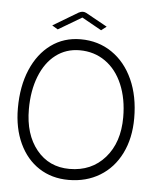

<svg xmlns="http://www.w3.org/2000/svg" viewBox="-46 -623 534 661"><g transform="rotate(5 221.0 -292.5)"><path d="M422 -233Q422 -164 396 -111.5Q370 -59 323 -30.5Q276 -2 215 -2Q157 -2 113 -30.5Q69 -59 44.5 -111.5Q20 -164 20 -233Q20 -309 44.5 -366.5Q69 -424 113 -456Q157 -488 215 -488Q276 -488 323 -456Q370 -424 396 -366.5Q422 -309 422 -233ZM58 -233Q58 -146 101 -93Q144 -40 215 -40Q291 -40 337.5 -93Q384 -146 384 -233Q384 -297 363 -346.5Q342 -396 303.5 -423Q265 -450 215 -450Q168 -450 132.5 -423Q97 -396 77.5 -346.5Q58 -297 58 -233ZM282 -525 214 -563 133 -515 113 -527 200 -579Q208 -583 214 -583Q220 -583 226 -580L300 -539Z"/></g></svg>

Font: Vibes
Style: Regular
Weight: 400
Designer: AbdElmomen Kadhim
Version: Version 1.100